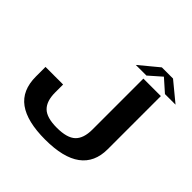

<svg xmlns="http://www.w3.org/2000/svg" viewBox="-204 -979 1161 1161"><g transform="rotate(45 377.0 -398.0)"><path d="M345 6Q500 6 577 -51Q654 -108 654 -220.5V-675H504.5V-239Q504.5 -164 468 -129.2Q431.5 -94.5 344.5 -94.5Q257.5 -94.5 222 -129.8Q186.5 -165 186.5 -238.5V-306.5H36V-224.5Q36 -106 113.2 -50Q190.5 6 345 6ZM413.5 -701H504.5L584 -771L663 -701H753.5L631 -802H535.5Z"/></g></svg>

Font: Anybody SemiExpanded SemiBold
Style: Regular
Weight: 600
Width: 6
Designer: Tyler Finck
Foundry: Etcetera Type Company
Version: Version 1.113;gftools[0.9.25]